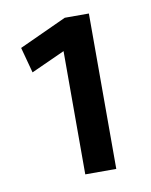

<svg xmlns="http://www.w3.org/2000/svg" viewBox="-56 -895 389 494"><g transform="rotate(-10 138.0 -648.0)"><path d="M146 -851H209V-445H128V-767L40 -727L22 -794Z"/></g></svg>

Font: Mukta Vaani Medium
Style: Regular
Weight: 500
Designer: Noopur Datye, Girish Dalvi, Yashodeep Gholap, Pallavi Karambelkar
Foundry: Ek Type
Version: Version 2.538;PS 1.000;hotconv 16.6.51;makeotf.lib2.5.65220;